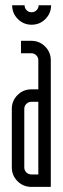

<svg xmlns="http://www.w3.org/2000/svg" viewBox="-20 -731 248 751"><path d="M179.9 -710.5Q179.9 -678.9 157.6 -656.6Q135.4 -634.3 103.7 -634.3Q72.1 -634.3 49.8 -656.6Q27.5 -678.9 27.5 -710.5H76.2Q76.2 -698.9 84.1 -691Q92 -683 103.7 -683Q115 -683 123.1 -691.2Q131.2 -699.3 131.2 -710.5ZM129.9 -332.8H102.5Q91.2 -332.8 83.1 -324.7Q75 -316.5 75 -305.3V-76.2Q75 -64.6 83.1 -56.6Q91.2 -48.7 102.5 -48.7H129.9ZM102.5 -571.4Q134.1 -571.4 156.4 -549.1Q178.7 -526.9 178.7 -495.2V0H102.5Q70.8 0 48.5 -22.3Q26.2 -44.6 26.2 -76.2V-305.3Q26.2 -336.9 48.5 -359.2Q70.8 -381.5 102.5 -381.5H129.9V-495.2Q129.9 -506.9 121.8 -514.8Q113.7 -522.7 102.5 -522.7H62.1V-571.4Z"/></svg>

Font: Marapfhont
Style: Book
Weight: 400
Version: Version 0.15